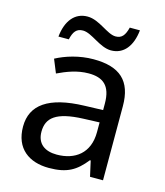

<svg xmlns="http://www.w3.org/2000/svg" viewBox="-111 -819 784 914"><g transform="rotate(15 280.5 -362.5)"><path d="M98 -606H149C158 -645 172 -664 204 -664C248 -664 300 -607 356 -607C419 -607 457 -657 465 -735H415C405 -696 391 -677 360 -677C318 -677 267 -734 208 -734C145 -734 106 -685 98 -606ZM288 -545C218 -545 152 -524 105 -499L132 -433C176 -454 227 -474 283 -474C353 -474 394 -444 394 -355V-323L303 -320C128 -315 46 -256 46 -149C46 -40 118 10 215 10C305 10 348 -17 395 -76H399L416 0H480V-365C480 -490 418 -545 288 -545ZM314 -259 393 -262V-214C393 -110 325 -61 235 -61C177 -61 137 -88 137 -148C137 -216 180 -254 314 -259Z"/></g></svg>

Font: Noto Sans Psalter Pahlavi
Style: Regular
Weight: 400
Designer: Monotype Design Team
Foundry: Monotype Imaging Inc.
Version: Version 2.002